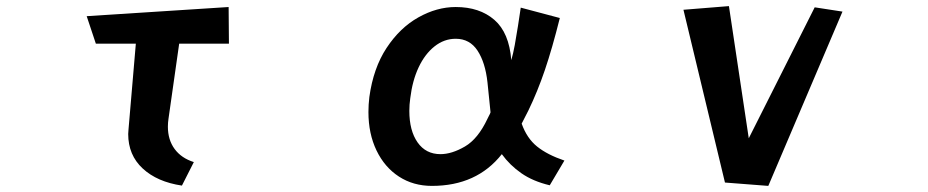

<svg xmlns="http://www.w3.org/2000/svg" viewBox="-20 -598 3040 629"><path d="M576 10Q495 -2 447.5 -46Q400 -90 400 -159Q400 -163 400.5 -166.5Q401 -170 401 -174L425 -455H294L264 -545L729 -575L730 -455H567L532 -209Q531 -202 530.5 -196Q530 -190 530 -183Q530 -140 552 -110Q574 -80 615 -67Z M1781 9Q1726 -4 1688 -30.5Q1650 -57 1624 -93Q1542 11 1395 11Q1334 11 1287 -19.5Q1240 -50 1213.5 -105Q1187 -160 1187 -231Q1187 -255 1190 -280Q1203 -375 1246.5 -441Q1290 -507 1350.5 -541Q1411 -575 1473 -575Q1551 -575 1599.5 -533Q1648 -491 1655 -401Q1661 -421 1666.5 -451Q1672 -481 1677 -513.5Q1682 -546 1686 -573L1814 -539Q1789 -439 1765 -368.5Q1741 -298 1711 -236L1689 -193Q1706 -145 1739.5 -118Q1773 -91 1829 -72ZM1577 -328Q1570 -393 1544.5 -432Q1519 -471 1473 -471Q1435 -471 1403.5 -446Q1372 -421 1351.5 -377.5Q1331 -334 1324 -276Q1321 -255 1321 -235Q1321 -170 1348 -131.5Q1375 -93 1423 -93Q1460 -93 1503 -118Q1546 -143 1577 -209Q1579 -214 1582 -219Q1585 -224 1587 -230Z M2355 0 2219 -566 2368 -578 2433 -145 2649 -574 2740 -560 2497 11Z"/></svg>

Font: RocknRoll One
Style: Regular
Weight: 400
Designer: Fontworks Inc.
Foundry: Fontworks Inc.
Version: Version 1.100